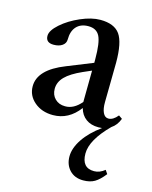

<svg xmlns="http://www.w3.org/2000/svg" viewBox="-107 -517 668 842"><g transform="rotate(15 226.5 -96.0)"><path d="M149.4 11.2Q99.1 11.2 65.4 -17.3Q31.7 -45.9 31.7 -88.4Q31.7 -164.1 149.4 -210.4L266.1 -257.3V-273.9Q266.1 -348.6 251.7 -377.2Q237.3 -405.8 200.2 -405.8Q165.5 -405.8 146.2 -384.8Q127 -363.8 127 -325.7Q127 -308.6 112.1 -298.1Q97.2 -287.6 72.8 -287.6Q37.1 -287.6 37.1 -318.8Q37.1 -342.8 71.5 -373.3Q106 -403.8 155 -425Q204.1 -446.3 243.7 -446.3Q307.1 -446.3 332.8 -410.2Q358.4 -374 358.4 -282.7Q358.4 -249.5 357.2 -188.5Q356 -127.4 356 -103.5Q355.5 -73.2 364 -55.2Q372.6 -37.1 388.7 -37.1Q410.2 -37.1 430.7 -62.5L446.8 -51.3Q435.1 -20 411.1 -4.4Q331.5 75.2 331.5 136.7Q331.5 202.1 387.7 202.1Q413.1 202.1 436 183.1L447.3 199.7Q424.3 229 403.6 241.2Q382.8 253.4 352.1 253.4Q313 253.4 290 229Q267.1 204.6 267.1 167Q267.1 129.4 294.7 88.1Q322.3 46.9 373 10.3Q362.3 11.2 356.4 11.2Q322.3 11.2 299.6 -5.4Q276.9 -22 268.6 -52.7Q220.7 11.2 149.4 11.2ZM127.9 -102.5Q127.9 -74.7 145.5 -57.4Q163.1 -40 190.9 -40Q230.5 -39.1 264.2 -79.1V-92.8L265.6 -221.7L227.5 -205.1Q175.8 -182.1 151.9 -157.7Q127.9 -133.3 127.9 -102.5Z"/></g></svg>

Font: Elstob Medium
Style: Regular
Weight: 500
Designer: Peter S. Baker
Version: Version 1.015